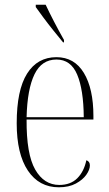

<svg xmlns="http://www.w3.org/2000/svg" viewBox="-20 -786 463 816"><path d="M230 10Q146 10 98.5 -61Q51 -132 51 -262Q51 -403 95 -473Q139 -543 220 -543Q296 -543 336.5 -476Q377 -409 377 -293V-278H93Q92 -131 129.5 -65.5Q167 0 232 0Q280 0 308.5 -28.5Q337 -57 347 -105Q362 -100 362 -83Q362 -65 347 -43.5Q332 -22 302.5 -6Q273 10 230 10ZM336 -288Q335 -405 308 -469Q281 -533 220 -533Q157 -533 126.5 -470Q96 -407 93 -288ZM248 -606Q229 -629 206.5 -657Q184 -685 164 -712Q144 -739 132 -756V-766H174Q190 -732 210 -693.5Q230 -655 252 -616V-606Z"/></svg>

Font: Noto Serif Display Condensed ExtraLight
Style: Regular
Weight: 200
Width: 3
Designer: Monotype Design Team
Foundry: Monotype Imaging Inc.
Version: Version 2.009